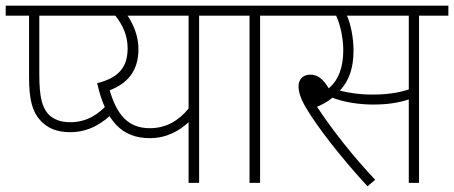

<svg xmlns="http://www.w3.org/2000/svg" viewBox="-20 -642 1594 674"><path d="M118 -587H310V-622H0V-587H82V-371C82 -291 94 -250 121 -220C146 -192 180 -178 226 -178C292 -178 341 -209 382 -251L362 -281C326 -240 284 -213 227 -213C194 -213 167 -222 148 -243C129 -266 118 -298 118 -380Z M782 -622H279V-587H385C410 -555 428 -519 428 -473C428 -406 397 -369 321 -350C351 -219 406 -157 506 -157C566 -157 611 -184 642 -213V0H679V-587H782ZM365 -325C427 -349 466 -392 466 -470C466 -515 449 -555 428 -587H642V-261C606 -217 562 -192 506 -192C428 -192 390 -241 365 -325Z M893 -587H996V-622H768V-587H856V0H893Z M1451 -587H1554V-622H982V-587H1160C1175 -555 1185 -507 1185 -466C1185 -407 1169 -361 1134 -332C1114 -365 1095 -380 1069 -380C1045 -380 1028 -364 1028 -340C1028 -320 1034 -298 1054 -264C1091 -201 1170 -97 1270 12L1297 -11C1222 -90 1147 -185 1093 -267C1113 -276 1132 -286 1147 -299C1190 -282 1246 -275 1289 -275C1341 -275 1378 -281 1415 -293V0H1451ZM1286 -310C1242 -310 1204 -316 1173 -324C1205 -358 1221 -402 1221 -465C1221 -510 1211 -558 1198 -587H1415V-328C1375 -315 1335 -310 1286 -310Z"/></svg>

Font: Noto Sans SemiCondensed ExtraLight
Style: Italic
Weight: 200
Width: 4
Italic angle: -12°
Designer: Monotype Design Team
Foundry: Monotype Imaging Inc.
Version: Version 2.013